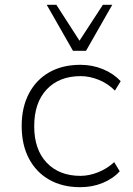

<svg xmlns="http://www.w3.org/2000/svg" viewBox="-20 -769 551 797"><path d="M313 8Q239 8 184.5 -23Q130 -54 100 -111Q70 -168 70 -246Q70 -324 100.5 -381.5Q131 -439 185.5 -469.5Q240 -500 314 -500Q363 -500 407 -482Q451 -464 481 -432L457 -393Q427 -423 389 -438Q351 -453 315 -453Q226 -453 174 -398Q122 -343 122 -245Q122 -148 174 -93.5Q226 -39 314 -39Q350 -39 387.5 -54Q425 -69 454 -96L477 -58Q449 -27 406 -9.5Q363 8 313 8ZM283 -558 174 -749H214L310 -600L407 -749H446L337 -558Z"/></svg>

Font: Nunito Sans 7pt ExtraLight
Style: Regular
Weight: 250
Designer: Vernon Adams
Foundry: Vernon Adams
Version: Version 3.101;gftools[0.9.27]